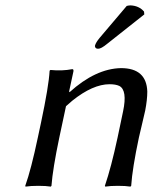

<svg xmlns="http://www.w3.org/2000/svg" viewBox="-20 -693 579 716"><path d="M452.6 -670.9Q459.5 -672.9 467.3 -672.9Q498.5 -671.4 517.1 -649.9L518.1 -639.2L379.9 -529.8Q356.9 -510.7 345.7 -511.2Q335 -511.2 334 -521Q334 -522.9 334.5 -523.9Q337.9 -535.2 351.6 -551.8ZM498 -180.2Q473.6 -65.4 469.2 0L466.3 2.9Q448.7 0 419.9 0Q391.1 0 372.6 2.9L371.1 0Q394.5 -68.4 418.5 -180.2L439 -277.8Q455.6 -356.9 424.8 -372.6Q411.1 -378.9 388.7 -378.9Q326.2 -378.9 249.5 -317.4Q237.3 -307.1 226.1 -296.9L201.2 -180.2Q176.8 -64 171.9 0L169.4 2.9Q151.9 0 123 0Q94.2 0 75.2 2.9L74.2 0Q96.2 -62 121.1 -180.2L132.8 -234.9Q162.1 -373 165 -429.2L168 -432.1Q210.9 -427.7 249.5 -435.1Q254.9 -435.1 253.9 -427.2Q253.4 -425.8 253.4 -424.8L237.8 -352.1L239.3 -349.1Q336.4 -437 431.2 -439Q526.4 -439 529.3 -351.6Q529.3 -321.3 521.5 -280.8Q518.1 -264.6 509.8 -230.5Q501.5 -195.8 498 -180.2Z"/></svg>

Font: Linux Biolinum Slanted O
Style: Slanted
Weight: 400
Designer: Philipp H. Poll
Foundry: Philipp H. Poll
Version: Version 1.0.4